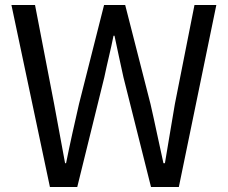

<svg xmlns="http://www.w3.org/2000/svg" viewBox="-20 -753 918 773"><path d="M181 0H291L400 -442C412 -500 426 -553 437 -609H441C453 -553 464 -500 477 -442L588 0H700L851 -733H763L684 -334C671 -255 657 -176 644 -96H638C620 -176 604 -256 586 -334L484 -733H399L298 -334C280 -255 262 -176 246 -96H242C227 -176 213 -255 198 -334L121 -733H26Z"/></svg>

Font: Noto Sans CJK JP
Style: Regular
Weight: 400
Designer: Ryoko NISHIZUKA 西塚涼子 (kana, bopomofo & ideographs); Paul D. Hunt (Latin, Greek & Cyrillic); Sandoll Communications 산돌커뮤니
Foundry: Adobe
Version: Version 2.004;hotconv 1.0.118;makeotfexe 2.5.65603